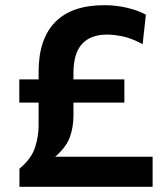

<svg xmlns="http://www.w3.org/2000/svg" viewBox="-20 -721 641 741"><path d="M55 0V-70Q101 -108.5 115 -151.2Q129 -194 129 -237V-325H54.5V-414.5H129V-444Q129 -570.5 193 -635.8Q257 -701 382.5 -701Q427.5 -701 470.2 -691Q513 -681 543 -664.5L530.5 -550.5Q486.5 -574 452.5 -580.8Q418.5 -587.5 393.5 -587.5Q329.5 -587.5 296.5 -551.2Q263.5 -515 263.5 -438.5V-414.5H460V-325H263.5V-275Q263.5 -231 249.8 -192.2Q236 -153.5 193 -116H569V0Z"/></svg>

Font: Commissioner SemiBold
Style: Regular
Weight: 600
Designer: Kostas Bartsokas
Foundry: Kostas Bartsokas
Version: Version 1.000; ttfautohint (v1.8.3)